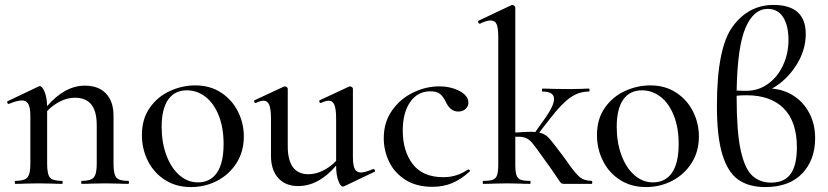

<svg xmlns="http://www.w3.org/2000/svg" viewBox="-20 -745 3357 778"><path d="M500 0Q476 0 461 -1L406 -2L350 -1Q336 0 311 0Q309 0 309 -6Q309 -12 311 -12Q348 -12 360 -26Q372 -40 372 -81V-237Q372 -294 350 -321.5Q328 -349 283 -349Q254 -349 224.5 -334.5Q195 -320 171 -295V-81Q171 -39 182.5 -25.5Q194 -12 231 -12Q234 -12 234 -6Q234 0 231 0Q207 0 192 -1L137 -2L81 -1Q67 0 42 0Q40 0 40 -6Q40 -12 42 -12Q79 -12 91 -26Q103 -40 103 -81V-275Q103 -308 95 -323Q87 -338 68 -338Q50 -338 16 -324H14Q11 -324 9.5 -329Q8 -334 11 -335L135 -394Q139 -396 141 -396Q151 -396 160.5 -373.5Q170 -351 171 -315Q243 -398 324 -398Q379 -398 409.5 -366Q440 -334 440 -276V-81Q440 -39 451.5 -25.5Q463 -12 500 -12Q503 -12 503 -6Q503 0 500 0Z M555 -198Q555 -263 587 -308.5Q619 -354 669 -376.5Q719 -399 771 -399Q831 -399 875.5 -370Q920 -341 944 -293.5Q968 -246 968 -192Q968 -131 938.5 -84.5Q909 -38 860 -12.5Q811 13 754 13Q694 13 649 -15.5Q604 -44 579.5 -92.5Q555 -141 555 -198ZM886 -162Q886 -227 866.5 -276.5Q847 -326 813 -352.5Q779 -379 737 -379Q688 -379 661.5 -341.5Q635 -304 635 -231Q635 -168 654 -116.5Q673 -65 706.5 -35.5Q740 -6 782 -6Q832 -6 859 -45Q886 -84 886 -162Z M1493 -60Q1497 -60 1499 -55.5Q1501 -51 1498 -49L1374 10Q1372 11 1369 11Q1360 11 1351 -12.5Q1342 -36 1342 -74Q1271 9 1188 9Q1137 9 1107.5 -23.5Q1078 -56 1078 -114V-265Q1078 -303 1071 -320Q1064 -337 1048 -337Q1036 -337 1017 -328H1015Q1011 -328 1010 -333Q1009 -338 1012 -339L1130 -394L1134 -395Q1138 -395 1142 -392Q1146 -389 1146 -386V-153Q1146 -39 1230 -39Q1259 -39 1288.5 -53.5Q1318 -68 1342 -93V-265Q1342 -303 1335 -320Q1328 -337 1312 -337Q1301 -337 1281 -328H1279Q1275 -328 1274 -333Q1273 -338 1276 -339L1394 -394L1398 -395Q1402 -395 1406 -392Q1410 -389 1410 -386V-110Q1410 -75 1417.5 -60.5Q1425 -46 1443 -46Q1458 -46 1492 -60Z M1535 -185Q1535 -249 1568 -296.5Q1601 -344 1653 -369.5Q1705 -395 1759 -395Q1807 -395 1842.5 -376Q1878 -357 1878 -329Q1878 -315 1867 -304Q1856 -293 1837 -293Q1805 -293 1787 -331Q1776 -354 1763 -364.5Q1750 -375 1724 -375Q1672 -375 1642 -331.5Q1612 -288 1612 -216Q1612 -133 1652.5 -80Q1693 -27 1777 -27Q1831 -27 1876 -58H1878Q1881 -58 1883.5 -55Q1886 -52 1883 -50Q1848 -18 1812 -3Q1776 12 1732 12Q1667 12 1622.5 -16.5Q1578 -45 1556.5 -90Q1535 -135 1535 -185Z M2377 0H2265Q2257 0 2253.5 -3Q2250 -6 2234 -30.5Q2218 -55 2188 -96Q2152 -147 2138.5 -163.5Q2125 -180 2110.5 -186Q2096 -192 2068 -191V-81Q2068 -50 2072.5 -36Q2077 -22 2089 -17Q2101 -12 2128 -12Q2130 -12 2130 -6Q2130 0 2128 0Q2102 0 2087 -1L2035 -2L1980 -1Q1965 0 1938 0Q1936 0 1936 -6Q1936 -12 1938 -12Q1965 -12 1977.5 -17Q1990 -22 1994.5 -36Q1999 -50 1999 -81V-595Q1999 -631 1992.5 -646.5Q1986 -662 1968 -662Q1951 -662 1925 -649H1924Q1920 -649 1918 -654Q1916 -659 1919 -661L2052 -724L2056 -725Q2060 -725 2064 -721.5Q2068 -718 2068 -715V-208Q2080 -208 2098 -210L2131 -211Q2143 -211 2149 -210L2191 -269Q2225 -318 2225 -344Q2225 -374 2178 -374Q2176 -374 2176 -380Q2176 -386 2178 -386Q2203 -386 2216 -385L2289 -384L2339 -385Q2349 -386 2366 -386Q2369 -386 2369 -380Q2369 -374 2366 -374Q2325 -374 2290 -349Q2255 -324 2211 -267L2165 -208Q2188 -203 2203 -187Q2218 -171 2259 -116Q2272 -99 2287 -77Q2312 -42 2329 -27.5Q2346 -13 2377 -12Q2380 -12 2380 -6Q2380 0 2377 0Z M2399 -198Q2399 -263 2431 -308.5Q2463 -354 2513 -376.5Q2563 -399 2615 -399Q2675 -399 2719.5 -370Q2764 -341 2788 -293.5Q2812 -246 2812 -192Q2812 -131 2782.5 -84.5Q2753 -38 2704 -12.5Q2655 13 2598 13Q2538 13 2493 -15.5Q2448 -44 2423.5 -92.5Q2399 -141 2399 -198ZM2730 -162Q2730 -227 2710.5 -276.5Q2691 -326 2657 -352.5Q2623 -379 2581 -379Q2532 -379 2505.5 -341.5Q2479 -304 2479 -231Q2479 -168 2498 -116.5Q2517 -65 2550.5 -35.5Q2584 -6 2626 -6Q2676 -6 2703 -45Q2730 -84 2730 -162Z M3283 -185Q3283 -97 3230.5 -42Q3178 13 3081 13Q3014 13 2971.5 -17Q2929 -47 2907 -119Q2885 -191 2885 -316Q2885 -552 2949.5 -638.5Q3014 -725 3114 -725Q3245 -725 3245 -607Q3245 -541 3206 -480Q3167 -419 3108 -386Q3157 -382 3196.5 -356.5Q3236 -331 3259.5 -286.5Q3283 -242 3283 -185ZM2965 -378Q2980 -377 3004 -377Q3053 -377 3092 -405Q3131 -433 3153 -480.5Q3175 -528 3175 -583Q3175 -641 3153.5 -675Q3132 -709 3091 -709Q3034 -709 3001 -632.5Q2968 -556 2965 -378ZM3209 -148Q3209 -252 3156 -305.5Q3103 -359 3005 -359Q2980 -359 2965 -357V-346Q2965 -213 2981 -138Q2997 -63 3027.5 -34Q3058 -5 3105 -5Q3158 -5 3183.5 -40Q3209 -75 3209 -148Z"/></svg>

Font: Cormorant Infant Medium
Style: Regular
Weight: 500
Designer: Christian Thalmann (Catharsis Fonts)
Version: Version 3.000